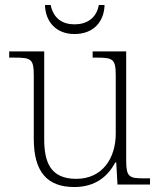

<svg xmlns="http://www.w3.org/2000/svg" viewBox="-20 -743 645 773"><path d="M280 -606C356 -606 399 -655 401 -723H378C368 -669 329 -645 280 -645C231 -645 195 -669 184 -723H161C163 -655 206 -606 280 -606ZM279 10C363 10 414 -32 444 -89H448L453 0H584V-25H558C501 -25 488 -30 488 -97V-536H353V-511H368C435 -511 446 -506 446 -438V-205C446 -107 393 -23 287 -23C183 -23 158 -90 158 -183V-536H17V-511H38C105 -511 116 -506 116 -439V-184C116 -51 170 10 279 10Z"/></svg>

Font: Noto Serif Georgian ExtraLight
Style: Regular
Weight: 200
Designer: Monotype Design Team, Akaki Razmadze
Foundry: Google LLC
Version: Version 2.003